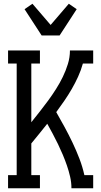

<svg xmlns="http://www.w3.org/2000/svg" viewBox="-20 -1004 540 1024"><path d="M23 0V-70H69V-665H23V-735H193V-665H147V-352Q170 -381 193 -410Q216 -439 237.5 -468.5Q259 -498 279 -529.5Q299 -561 315 -594Q331 -627 342 -662.5Q353 -698 353 -735H477V-665H422Q412 -629 396.5 -595Q381 -561 362.5 -529Q344 -497 323 -466.5Q302 -436 280 -406Q303 -366 325 -325.5Q347 -285 367 -243Q387 -201 403.5 -158Q420 -115 430 -70H477V0H361Q361 -31 354 -61.5Q347 -92 337 -121Q327 -150 315 -178.5Q303 -207 289.5 -235Q276 -263 261.5 -290Q247 -317 232 -344Q211 -317 189.5 -291Q168 -265 147 -239V-70H193V0ZM202 -815 111 -955 153 -984 250 -871 347 -984 389 -955 298 -815Z"/></svg>

Font: Iosevka Curly Slab
Style: Regular
Weight: 400
Monospace: yes
Designer: Belleve Invis
Foundry: Belleve Invis
Version: Version 22.1.2; ttfautohint (v1.8.4)